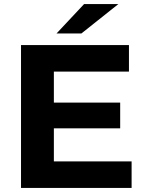

<svg xmlns="http://www.w3.org/2000/svg" viewBox="-20 -921 711 941"><path d="M232 -418H569V-292H232ZM244 -130H625V0H83V-700H612V-570H244ZM257 -757 392 -901H560L379 -757Z"/></svg>

Font: MOST Montserrat
Style: Bold
Weight: 700
Designer: Julieta Ulanovsky
Foundry: Julieta Ulanovsky
Version: Version 8.000;March 11, 2024;FontCreator 15.0.0.2926 64-bit